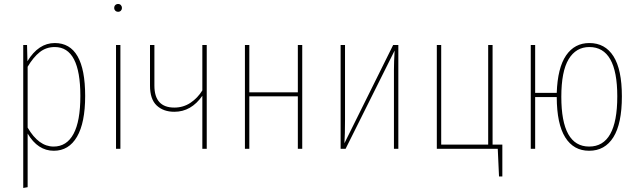

<svg xmlns="http://www.w3.org/2000/svg" viewBox="-20 -744 3188 960"><path d="M253.9 -528.8Q405.8 -528.8 405.8 -264.2Q405.8 -130.4 365 -60.3Q324.2 9.8 249 9.8Q168.9 9.8 118.2 -76.2V191.9L96.2 195.8V-519H115.2L117.2 -438Q172.4 -528.8 253.9 -528.8ZM248 -11.2Q313.5 -11.2 347.7 -74.7Q381.8 -138.2 381.8 -264.2Q381.8 -508.8 253.9 -508.8Q210.9 -508.8 179 -483.6Q147 -458.5 118.2 -410.2V-106Q173.3 -11.2 248 -11.2Z M570.8 -724.1Q579.1 -724.1 584.5 -718.3Q589.8 -712.4 589.8 -704.1Q589.8 -696.3 584.5 -690.7Q579.1 -685.1 570.8 -685.1Q562 -685.1 556.4 -690.7Q550.8 -696.3 550.8 -704.1Q550.8 -712.9 556.4 -718.5Q562 -724.1 570.8 -724.1ZM582 -519V0H560.1V-519Z M991.7 -519H1013.7V0H991.7V-265.1Q936 -185.1 851.6 -185.1Q796.9 -185.1 763.4 -216.6Q730 -248 730 -315.9V-519H752V-315.9Q752 -206.1 851.6 -206.1Q896.5 -206.1 932.4 -230Q968.3 -253.9 991.7 -292Z M1469.2 0V-262.2H1226.6V0H1204.6V-519H1226.6V-282.2H1469.2V-519H1491.2V0Z M1971.7 -519V0H1949.7V-394Q1949.7 -433.1 1953.1 -491.2L1708 0H1683.1V-519H1705.1V-146Q1705.1 -72.8 1702.1 -27.8L1945.8 -519Z M2442.9 -21H2491.7V138.2H2475.1L2468.8 0H2164.1V-519H2186V-21H2420.9V-519H2442.9Z M2926.8 -528.8Q3005.4 -528.8 3047.4 -462.6Q3089.4 -396.5 3089.4 -262.2Q3089.4 -125.5 3046.9 -57.9Q3004.4 9.8 2925.8 9.8Q2848.1 9.8 2806.2 -57.1Q2764.2 -124 2763.7 -258.8H2655.8V0H2633.8V-519H2655.8V-279.8H2763.7Q2768.1 -405.3 2810.5 -467Q2853 -528.8 2926.8 -528.8ZM2925.8 -11.2Q3066.4 -11.2 3066.4 -262.2Q3066.4 -508.8 2926.8 -508.8Q2859.9 -508.8 2823.2 -448Q2786.6 -387.2 2786.6 -259.8Q2786.6 -11.2 2925.8 -11.2Z"/></svg>

Font: Fira Sans Compressed Thin
Style: Regular
Weight: 100
Width: 1
Designer: Carrois Corporate & Edenspiekermann AG
Foundry: Carrois Corporate GbR & Edenspiekermann AG
Version: Version 4.203;PS 004.203;hotconv 1.0.88;makeotf.lib2.5.64775